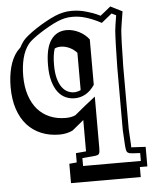

<svg xmlns="http://www.w3.org/2000/svg" viewBox="-70 -553 744 936"><g transform="rotate(-5 302.0 -84.5)"><path d="M293 -104Q308.6 -104 325.7 -111.8V-294.4Q311 -311 290 -321Q269 -331.1 246.6 -331.1Q229.5 -331.1 217.3 -324.7Q207 -293.9 207 -245.6Q207 -207 214.1 -180.2Q221.2 -153.3 233.2 -136.5Q245.1 -119.6 260.7 -111.8Q276.4 -104 293 -104ZM617.2 287.1H580.6V335.9H239.3V241.2L275.9 237.8V192.4L325.7 188V34.7Q312 45.9 297.4 58.1Q282.7 70.3 268.6 81.5Q239.7 95.2 204.6 95.2Q155.8 95.2 115.5 78.6Q75.2 62 46.6 30.3Q18.1 -1.5 2.4 -48.3Q-13.2 -95.2 -13.2 -155.8Q-13.2 -208 -1.7 -252.2Q9.8 -296.4 34.2 -327.1L33.7 -326.7Q39.1 -333 50.8 -344.2Q55.2 -352.5 60.1 -360.6Q64.9 -368.7 70.8 -376L70.3 -375.5Q78.6 -386.2 97.2 -401.1Q115.7 -416 139.2 -431.4Q162.6 -446.8 187.3 -460.4Q211.9 -474.1 231.9 -482.4H231.4Q252 -491.2 272.5 -495.8Q293 -500.5 314.5 -500.5Q354.5 -500.5 388.2 -489.7L387.2 -490.2Q401.4 -486.3 418.2 -480.2Q435.1 -474.1 454.1 -464.4Q466.8 -474.6 481 -485.8Q495.1 -497.1 504.9 -505.4L562.5 -476.6Q560.5 -463.4 558.1 -449.2Q555.7 -435.1 553.7 -422.1Q551.8 -409.2 550.3 -399.2Q548.8 -389.2 548.3 -383.8Q547.4 -376.5 547.1 -365.7Q546.9 -355 545.9 -340.3Q545.4 -334.5 545.4 -327.6Q545.4 -320.8 544.9 -313.5Q543.9 -270.5 543.5 -245.1Q543 -231 542.7 -220.7Q542.5 -210.4 542.5 -208V98.1Q543.5 117.7 544.7 136.5Q545.9 155.3 546.9 174.8Q547.4 187 546.4 187.5Q549.8 188 567.4 188.7Q585 189.5 617.2 191.4ZM391.6 -131.8Q353 -74.7 293 -74.7Q270.5 -74.7 249.5 -84Q228.5 -93.3 212.6 -113.8Q196.8 -134.3 187.3 -166.7Q177.7 -199.2 177.7 -245.6Q177.7 -329.1 205.3 -369.1Q232.9 -409.2 283.2 -409.2Q298.8 -409.2 314.2 -405Q329.6 -400.9 344 -393.6Q358.4 -386.2 370.6 -376Q382.8 -365.7 391.6 -354ZM587.9 219.2Q541.5 217.3 536.1 215.3Q531.7 213.9 528.6 211.9Q525.4 210 523.2 206.1Q521 202.1 519.8 195.3Q518.6 188.5 517.6 177.2L513.2 99.6V6.8V-208Q513.2 -212.9 513.9 -239.5Q514.6 -266.1 515.6 -314.9Q516.6 -341.3 517.3 -358.9Q518.1 -376.5 519 -386.7Q520 -397 522.7 -415.3Q525.4 -433.6 529.8 -460L508.3 -470.7L457 -429.2Q433.6 -441.9 414.3 -449.7Q395 -457.5 379.4 -461.9Q350.1 -471.2 314.5 -471.2Q279.8 -471.2 243.2 -455.6Q224.6 -447.8 201.7 -435.1Q178.7 -422.4 157 -408.4Q135.3 -394.5 118.2 -381.1Q101.1 -367.7 93.8 -357.9Q72.8 -331.1 62.7 -291.5Q52.7 -252 52.7 -204.6Q52.7 -151.4 66.4 -109.9Q80.1 -68.4 104.7 -40.3Q129.4 -12.2 164.1 2.4Q198.7 17.1 241.2 17.1Q270.5 17.1 289.6 7.8Q315.9 -14.2 341.1 -34.7Q366.2 -55.2 391.6 -74.2V177.2Q391.6 188.5 390.6 195.3Q389.6 202.1 387 205.8Q384.3 209.5 380.1 210.9Q376 212.4 370.1 213.4L305.2 219.2V257.8H460H587.9Z"/></g></svg>

Font: XB Kayhan Sayeh
Style: Regular
Weight: 700
Designer: Behnam
Foundry: Irmug
Version: Version 7.300 2009